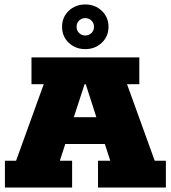

<svg xmlns="http://www.w3.org/2000/svg" viewBox="-20 -840 765 860"><path d="M2 0V-120H52L176 -463H121V-583H604V-463H549L673 -120H723V0H419V-120H474L434 -243L493 -195H229L288 -243L248 -120H303V0ZM295 -267 264 -315H458L427 -267L364 -463H359ZM362 -620Q318 -620 288 -648.5Q258 -677 258 -720Q258 -763 288 -791.5Q318 -820 362 -820Q406 -820 436 -791.5Q466 -763 466 -720Q466 -677 436 -648.5Q406 -620 362 -620ZM362 -681Q378 -681 389.5 -692Q401 -703 401 -720Q401 -737 389.5 -748Q378 -759 362 -759Q346 -759 334.5 -748Q323 -737 323 -720Q323 -703 334.5 -692Q346 -681 362 -681Z"/></svg>

Font: Rokkitt Black
Style: Regular
Weight: 900
Designer: Vernon Adams
Foundry: Vernon Adams
Version: Version 3.103